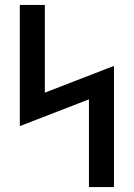

<svg xmlns="http://www.w3.org/2000/svg" viewBox="-20 -755 540 775"><path d="M339 0V-354L60 -246V-735H161V-381L440 -489V0Z"/></svg>

Font: Iosevka Term Semibold
Style: Regular
Weight: 600
Monospace: yes
Designer: Belleve Invis
Foundry: Belleve Invis
Version: Version 31.4.0